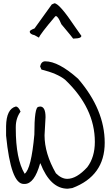

<svg xmlns="http://www.w3.org/2000/svg" viewBox="-20 -1089 677 1168"><path d="M255 -716Q336 -716 455 -610Q617 -422 617 -220.5Q617 -19 420 55L392 59Q286 59 226 -95H224Q189 30 130 30H124Q46 30 17 -264V-322Q19 -426 76 -441Q92 -441 105 -410Q76 -370 76 -316V-307Q76 -122 130 -32Q170 -61 189 -270Q189 -439 214 -439L224 -441Q257 -441 257 -376L251 -266Q251 -155 320 -35Q354 -1 389 -1Q446 -1 511 -72Q557 -133 557 -226Q557 -432 376 -604Q329 -642 232 -666L224 -685Q231 -716 255 -716ZM295 -1062 311 -1069Q341 -1069 437 -925L475 -871Q475 -859 451 -856L425 -854Q425 -856 353 -942Q333 -991 320 -991Q316 -991 313 -986Q224 -881 217 -860L190 -875Q161 -881 161 -897Q161 -905 190 -916Z"/></svg>

Font: Just Me Again Down Here
Style: Regular
Weight: 400
Designer: Kimberly Geswein
Foundry: Kimberly Geswein
Version: Version 1.002 2007